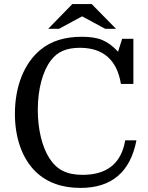

<svg xmlns="http://www.w3.org/2000/svg" viewBox="-20 -910 724 940"><path d="M548 -769 429 -890H334L216 -769H269L382 -830L495 -769ZM371 -676C486 -676 553 -616 572 -499H633V-720H578L558 -657C533 -684 507 -703 481 -714C455 -725 421 -730 380 -730C297 -730 230 -709 179 -667C99 -602 53 -488 53 -353C53 -234 89 -134 154 -70C209 -17 282 10 374 10C527 10 618 -68 648 -223H593C574 -110 504 -54 384 -54C307 -54 258 -79 222 -135C186 -191 165 -277 165 -372C165 -473 189 -562 229 -614C261 -657 306 -676 371 -676Z"/></svg>

Font: Domine
Style: Regular
Weight: 400
Designer: Pablo Impallari, Rodrigo Fuenzalida, Brenda Gallo
Foundry: Pablo Impallari, Rodrigo Fuenzalida, Brenda Gallo
Version: Version 2.000